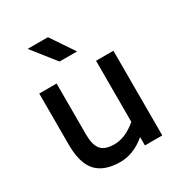

<svg xmlns="http://www.w3.org/2000/svg" viewBox="-189 -944 1030 1092"><g transform="rotate(-30 326.0 -398.5)"><path d="M80 0ZM567 -556V0H453V-55Q374 12 287 12Q182 12 131 -43Q80 -98 80 -221V-556H194V-221Q194 -153 219.5 -122.5Q245 -92 307 -92Q380 -92 453 -155V-556ZM150 -809H283L386 -656H271Z"/></g></svg>

Font: Biryani SemiBold
Style: Regular
Weight: 600
Designer: Dan Reynolds and Mathieu Réguer
Foundry: Dan Reynolds and Mathieu Réguer
Version: Version 1.004; ttfautohint (v1.1) -l 5 -r 5 -G 72 -x 0 -D la